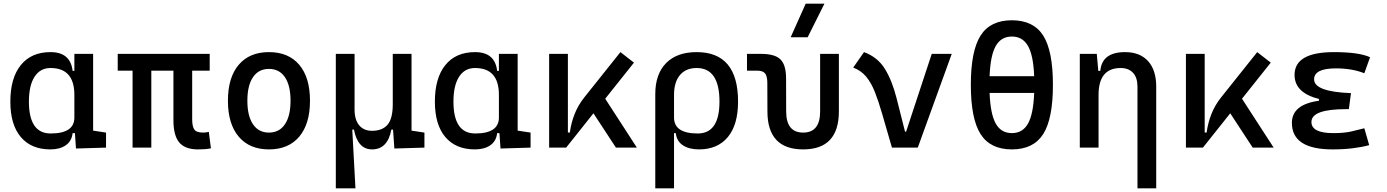

<svg xmlns="http://www.w3.org/2000/svg" viewBox="-20 -815 7657 1060"><path d="M257.8 9.8Q152.8 9.8 95 -58.3Q37.1 -126.5 37.1 -253.9Q37.1 -384.3 95 -455.8Q152.8 -527.3 258.8 -527.3Q369.1 -527.3 380.9 -423.8H390.6V-517.6H494.1V-93.8L565.4 -83V0L399.4 4.9L393.6 -80.1H380.9Q376 -35.6 343 -12.9Q310.1 9.8 257.8 9.8ZM139.6 -253.9Q139.6 -78.1 259.8 -78.1Q390.6 -78.1 390.6 -166V-291Q390.6 -439.5 258.8 -439.5Q201.7 -439.5 170.7 -391.1Q139.6 -342.8 139.6 -253.9Z M711.9 0V-424.8H629.9V-517.6H1137.7V-424.8H1041V-156.2Q1041 -117.7 1052.5 -100.3Q1064 -83 1102.5 -83Q1109.4 -83 1116.5 -84Q1123.5 -85 1132.8 -86.9L1144.5 3.9Q1126.5 7.3 1111.3 8.5Q1096.2 9.8 1073.2 9.8Q1001.5 9.8 969.5 -28.6Q937.5 -66.9 937.5 -151.4V-424.8H815.4V0Z M1464.8 9.8Q1357.4 9.8 1297.9 -60.5Q1238.3 -130.9 1238.3 -258.8Q1238.3 -387.2 1297.9 -457.3Q1357.4 -527.3 1464.8 -527.3Q1572.8 -527.3 1632.1 -457.3Q1691.4 -387.2 1691.4 -258.8Q1691.4 -130.9 1632.1 -60.5Q1572.8 9.8 1464.8 9.8ZM1464.8 -83Q1522 -83 1553 -128.9Q1584 -174.8 1584 -258.8Q1584 -343.3 1553 -388.9Q1522 -434.6 1464.8 -434.6Q1407.7 -434.6 1376.7 -388.9Q1345.7 -343.3 1345.7 -258.8Q1345.7 -174.8 1376.7 -128.9Q1407.7 -83 1464.8 -83Z M1834 224.6V-517.6H1937.5V-210Q1937.5 -153.8 1962.9 -123.3Q1988.3 -92.8 2034.2 -92.8Q2090.8 -92.8 2119.6 -126.5Q2148.4 -160.2 2148.4 -239.3V-517.6H2252V-93.8L2323.2 -83V0L2157.2 4.9L2149.9 -99.6H2140.6Q2120.1 9.8 2034.2 9.8Q1955.1 9.8 1934.1 -99.6H1924.8L1942.4 224.6Z M2601.6 9.8Q2496.6 9.8 2438.7 -58.3Q2380.9 -126.5 2380.9 -253.9Q2380.9 -384.3 2438.7 -455.8Q2496.6 -527.3 2602.5 -527.3Q2712.9 -527.3 2724.6 -423.8H2734.4V-517.6H2837.9V-93.8L2909.2 -83V0L2743.2 4.9L2737.3 -80.1H2724.6Q2719.7 -35.6 2686.8 -12.9Q2653.8 9.8 2601.6 9.8ZM2483.4 -253.9Q2483.4 -78.1 2603.5 -78.1Q2734.4 -78.1 2734.4 -166V-291Q2734.4 -439.5 2602.5 -439.5Q2545.4 -439.5 2514.4 -391.1Q2483.4 -342.8 2483.4 -253.9Z M3011.7 0V-517.6H3115.2V-83.5H3126Q3133.3 -137.2 3152.6 -186Q3171.9 -234.9 3207 -278.8L3405.3 -527.3L3480 -469.2L3321.3 -270L3496.1 0H3380.4L3256.3 -189.5L3105.5 0Z M3597.7 224.6V-295.4Q3597.7 -406.2 3657.5 -466.8Q3717.3 -527.3 3826.2 -527.3Q4054.7 -527.3 4054.7 -253.9Q4054.7 -126.5 3998.3 -58.3Q3941.9 9.8 3838.9 9.8Q3784.2 9.8 3750 -12.9Q3715.8 -35.6 3710.9 -80.1H3701.2V224.6ZM3826.2 -439.5Q3766.6 -439.5 3733.9 -400.6Q3701.2 -361.8 3701.2 -291V-166Q3701.2 -78.1 3832 -78.1Q3952.1 -78.1 3952.1 -253.9Q3952.1 -439.5 3826.2 -439.5Z M4414.1 9.8Q4216.8 9.8 4216.8 -200.2L4216.3 -356.4Q4216.3 -394 4204.1 -409.4Q4191.9 -424.8 4161.6 -424.8H4104V-517.6H4181.2Q4257.8 -517.6 4288.8 -487.1Q4319.8 -456.5 4319.8 -380.9L4320.3 -200.2Q4320.3 -83 4414.1 -83Q4507.8 -83 4507.8 -200.2V-517.6H4611.3V-200.2Q4611.3 9.8 4414.1 9.8ZM4345.2 -609.4 4428.2 -794.9H4531.7L4439 -609.4Z M4904.3 0 4849.1 -190.4Q4830.1 -255.9 4810.3 -306.4Q4790.5 -356.9 4762.5 -391.1Q4734.4 -425.3 4690.4 -441.9L4750 -527.3Q4825.2 -499.5 4865 -435.3Q4904.8 -371.1 4929.7 -273.4L4976.6 -87.9H4982.4L5124 -517.6H5234.4L5046.9 0Z M5566.4 9.8Q5447.3 9.8 5393.6 -74.7Q5339.8 -159.2 5339.8 -346.7Q5339.8 -534.2 5393.6 -618.7Q5447.3 -703.1 5566.4 -703.1Q5685.5 -703.1 5739.3 -618.7Q5793 -534.2 5793 -346.7Q5793 -159.2 5739.3 -74.7Q5685.5 9.8 5566.4 9.8ZM5566.4 -613.3Q5507.3 -613.3 5477.5 -561.3Q5447.8 -509.3 5443.4 -394.5H5689.5Q5685.1 -509.3 5655.3 -561.3Q5625.5 -613.3 5566.4 -613.3ZM5566.4 -80.1Q5626 -80.1 5655.5 -132.8Q5685.1 -185.5 5689.5 -301.8H5443.4Q5447.8 -185.5 5477.3 -132.8Q5506.8 -80.1 5566.4 -80.1Z M5941.4 0V-517.6H6035.2L6043.5 -423.8H6054.7Q6063.5 -527.3 6191.4 -527.3Q6273.4 -527.3 6318.4 -477.5Q6363.3 -427.7 6363.3 -336.9V224.6H6259.8V-336.9Q6259.8 -386.2 6235.4 -412.8Q6210.9 -439.5 6167 -439.5Q6044.9 -439.5 6044.9 -291V0Z M6527.3 0V-517.6H6630.9V-83.5H6641.6Q6648.9 -137.2 6668.2 -186Q6687.5 -234.9 6722.7 -278.8L6920.9 -527.3L6995.6 -469.2L6836.9 -270L7011.7 0H6896L6772 -189.5L6621.1 0Z M7336.9 9.8Q7112.3 9.8 7112.3 -136.7Q7112.3 -238.3 7261.7 -258.8V-268.6Q7127 -302.7 7127 -401.4Q7127 -527.3 7344.7 -527.3Q7482.9 -527.3 7543.9 -499L7512.2 -410.6Q7444.8 -437.5 7355.5 -437.5Q7234.9 -437.5 7234.9 -377Q7234.9 -308.6 7438.5 -300.8L7426.8 -212.4H7411.1Q7220.2 -212.4 7220.2 -141.6Q7220.2 -80.1 7340.8 -80.1Q7401.4 -80.1 7441.2 -89.4Q7481 -98.6 7512.2 -106.9L7539.1 -13.7Q7500 -2.9 7449 3.4Q7397.9 9.8 7336.9 9.8Z"/></svg>

Font: Caskaydia Cove
Style: Regular
Weight: 400
Monospace: yes
Designer: Aaron Bell
Foundry: Saja Typeworks
Version: Version 4.300; ttfautohint (v1.8.3)